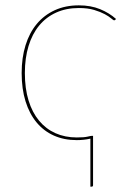

<svg xmlns="http://www.w3.org/2000/svg" viewBox="-20 -518 480 718"><path d="M318 0.5Q293.5 6 267 6Q219.5 6 181.5 -11Q143.5 -28 116.8 -60.2Q90 -92.5 75.5 -139Q61 -185.5 61 -245Q61 -302 75.5 -348.8Q90 -395.5 117.5 -428.5Q145 -461.5 184.8 -479.8Q224.5 -498 275 -498Q319.5 -498 354.2 -483.8Q389 -469.5 414 -447L411 -444Q409 -442 407 -442Q404 -442 395.8 -449.2Q387.5 -456.5 371.8 -465Q356 -473.5 332.2 -480.8Q308.5 -488 275 -488Q227.5 -488 190 -471Q152.5 -454 126.5 -422.5Q100.5 -391 86.8 -346Q73 -301 73 -245Q73 -187 86.8 -142.2Q100.5 -97.5 126 -66.8Q151.5 -36 187.2 -20Q223 -4 267 -4Q295 -4 307.2 -7Q319.5 -10 324 -10H328V174.5Q328 180 322.5 180H318Z"/></svg>

Font: Lato 2
Style: Regular
Weight: 100
Designer: Lukasz Dziedzic with Adam Twardoch and Botio Nikoltchev
Foundry: tyPoland Lukasz Dziedzic
Version: Version 2.015; 2015-08-06; http://www.latofonts.com/